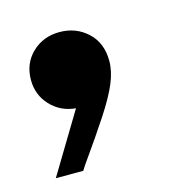

<svg xmlns="http://www.w3.org/2000/svg" viewBox="-59 -217 404 419"><g transform="rotate(-15 143.0 -8.0)"><path d="M19 145 101 9Q67 6 44.5 -18Q22 -42 22 -76Q22 -113 47 -137Q72 -161 109 -161Q146 -161 172 -137Q198 -113 198 -72Q198 -49 187 -22.5Q176 4 151.5 41.5Q127 79 88 134L81 145Z"/></g></svg>

Font: Be Vietnam Pro
Style: Bold Italic
Weight: 700
Italic angle: -12°
Designer: Lam Bao, Tony Le, Vietanh Nguyen
Foundry: Yellow Type Foundry
Version: Version 1.002; ttfautohint (v1.8.3)